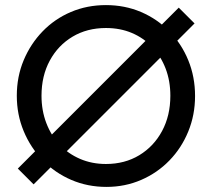

<svg xmlns="http://www.w3.org/2000/svg" viewBox="-20 -724 834 754"><path d="M682 -694 744 -632 112 0 50 -62ZM398 10Q324 10 260 -17.5Q196 -45 148 -94.5Q100 -144 73 -209Q46 -274 46 -348Q46 -423 73 -487.5Q100 -552 147.5 -601Q195 -650 258.5 -677Q322 -704 396 -704Q470 -704 533.5 -677Q597 -650 645 -601Q693 -552 719.5 -487Q746 -422 746 -347Q746 -273 719.5 -208Q693 -143 645.5 -94Q598 -45 534.5 -17.5Q471 10 398 10ZM396 -80Q470 -80 527 -114.5Q584 -149 616.5 -209.5Q649 -270 649 -348Q649 -406 630.5 -454.5Q612 -503 578 -539Q544 -575 498 -594.5Q452 -614 396 -614Q322 -614 265 -580Q208 -546 175.5 -486Q143 -426 143 -348Q143 -290 162 -240.5Q181 -191 214.5 -155.5Q248 -120 294.5 -100Q341 -80 396 -80Z"/></svg>

Font: Outfit Thin
Style: Regular
Weight: 400
Version: Version 1.100;gftools[0.9.27]